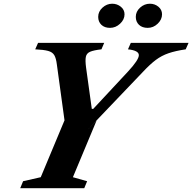

<svg xmlns="http://www.w3.org/2000/svg" viewBox="-20 -986 1008 1006"><path d="M86 0 101 -36.5 193.5 -57.5 318 -355.5 278 -647.5Q274 -680.5 264.5 -696.8Q255 -713 232.2 -719.2Q209.5 -725.5 164.5 -727.5L179.5 -761.5H526L511.5 -727.5Q471.5 -723 452.5 -715Q433.5 -707 429.8 -688.2Q426 -669.5 431 -632L461 -415.5H468.5L651 -611.5Q707.5 -672.5 707.5 -697Q707.5 -721.5 650.5 -727.5L665.5 -761.5H968L953 -727.5Q899 -719.5 862.8 -707Q826.5 -694.5 796.2 -671.8Q766 -649 729 -609.5L439.5 -306.5L486 -354.5L362 -57.5L436.5 -36.5L421.5 0ZM556.5 -840Q528 -840 511.2 -856Q494.5 -872 494.5 -897.5Q494.5 -925.5 517 -946Q539.5 -966.5 568 -966.5Q593.5 -966.5 613 -950.8Q632.5 -935 632.5 -911Q632.5 -883.5 609.2 -861.8Q586 -840 556.5 -840ZM754 -840Q725 -840 708.2 -856Q691.5 -872 691.5 -897.5Q691.5 -925.5 714 -946Q736.5 -966.5 765.5 -966.5Q791 -966.5 810 -950.8Q829 -935 829 -911Q829 -883.5 806.2 -861.8Q783.5 -840 754 -840Z"/></svg>

Font: Libre Caslon Text Bold
Style: Italic
Weight: 700
Italic angle: -22.583°
Designer: Pablo Impallari, Rodrigo Fuenzalida, Katja Schimmel
Foundry: Pablo Impallari, Rodrigo Fuenzalida
Version: Version 2.000